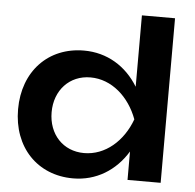

<svg xmlns="http://www.w3.org/2000/svg" viewBox="-54 -825 910 895"><g transform="rotate(5 400.5 -377.5)"><path d="M729 -770H574V-436C518 -528 428 -583 320 -583C153 -583 37 -462 37 -284C37 -106 153 15 320 15C428 15 518 -41 574 -133V0H729ZM194 -284C194 -387 263 -461 361 -461C460 -461 543 -387 581 -284C543 -180 460 -107 361 -107C263 -107 194 -180 194 -284Z"/></g></svg>

Font: Bounded Med
Style: Regular
Weight: 500
Designer: Vlad Churkin
Version: Version 3.0